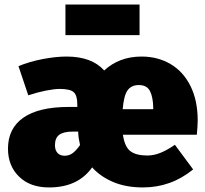

<svg xmlns="http://www.w3.org/2000/svg" viewBox="-20 -802 899 842"><path d="M843 -211H519Q527 -157 552.5 -138.5Q578 -120 626 -120Q654 -120 683 -131.5Q712 -143 747 -167L827 -59Q730 20 607 20Q533 20 477 -3.5Q421 -27 384 -68Q322 20 195 20Q112 20 63.5 -27.5Q15 -75 15 -150Q15 -239 82.5 -286Q150 -333 281 -333H319V-344Q319 -384 303 -398Q287 -412 242 -412Q218 -412 180.5 -404.5Q143 -397 104 -384L61 -512Q110 -532 167.5 -543Q225 -554 272 -554Q382 -554 437 -493Q503 -554 601 -554Q672 -554 728 -521Q784 -488 815.5 -424.5Q847 -361 847 -274Q847 -249 843 -211ZM652 -330Q651 -377 637.5 -403Q624 -429 589 -429Q556 -429 539.5 -406Q523 -383 518 -323H652ZM331 -166Q324 -196 323 -220V-225H300Q259 -225 240 -211Q221 -197 221 -165Q221 -144 232 -131.5Q243 -119 263 -119Q284 -119 299.5 -131Q315 -143 331 -166ZM592 -648H267V-782H592Z"/></svg>

Font: Fira Sans Black
Style: Regular
Weight: 900
Designer: Carrois Corporate & Edenspiekermann AG
Foundry: Carrois Corporate GbR & Edenspiekermann AG
Version: Version 4.203